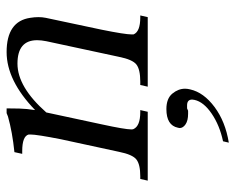

<svg xmlns="http://www.w3.org/2000/svg" viewBox="-84 -372 695 566"><g transform="rotate(-90 263.0 -88.5)"><path d="M227 -416Q227 -399 226.5 -378.5Q226 -358 222 -332Q309 -416 393 -416Q484 -416 494 -346Q496 -334 496 -322Q496 -311 494 -301L459 -136Q445 -67 445 -47Q445 -44 445 -42Q453 -22 495 -22H501L496 0H291L296 -22H306Q342 -22 356.5 -33.5Q371 -45 379 -85L425 -299Q428 -314 428 -326Q428 -384 359 -384Q290 -384 215 -299L180 -136Q165 -67 165 -48Q165 -44 166 -42Q175 -22 216 -22H222L217 0H14L19 -22H27Q62 -22 76.5 -33.5Q91 -45 99 -85L136 -256Q150 -327 150 -346Q150 -349 150 -351Q145 -370 101 -370H93L98 -393Q157 -399 203 -412L213 -416ZM126 239 130 222Q177 212 211.5 188.5Q246 165 252 138Q253 134 253 131Q253 116 236 116Q230 116 227 116L220 119H211Q191 119 180 111.5Q169 104 169 94Q169 92 170 89Q177 55 225 55Q256 55 270.5 72.5Q285 90 285 110Q285 117 283 125Q274 165 231 197Q188 229 126 239Z"/></g></svg>

Font: New Athena Unicode
Style: Italic
Weight: 400
Designer: J. Rusten 1997; rev. by R. Hancock 2001, 2002, rev. by D. Mastronarde 2002-2019
Foundry: Society for Classical Studies (formerly American Philological Association)
Version: Version 5.008